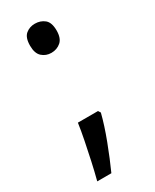

<svg xmlns="http://www.w3.org/2000/svg" viewBox="-179 -599 626 777"><g transform="rotate(-30 134.0 -210.5)"><path d="M183 -105Q170 -53 145.5 11.5Q121 76 97 129H31Q41 91 50.5 47.5Q60 4 68.5 -38.5Q77 -81 82 -116H176ZM70 -482Q70 -520 88 -535Q106 -550 131 -550Q157 -550 175.5 -535Q194 -520 194 -482Q194 -446 175.5 -430Q157 -414 131 -414Q106 -414 88 -430Q70 -446 70 -482Z"/></g></svg>

Font: Noto Sans Bamum
Style: Regular
Weight: 400
Designer: Monotype Design Team
Foundry: Monotype Imaging Inc.
Version: Version 2.001